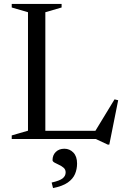

<svg xmlns="http://www.w3.org/2000/svg" viewBox="-20 -705 635 974"><path d="M534.5 28.5H526.5L465.5 0H152.5V-41.5H528.5L455.5 -27.5L561 -201L579.5 -196.5ZM210 -643V0H39.5V-18L122 -42V-643L39.5 -667V-685H292.5V-667ZM242 221Q282.5 212 297.8 199.8Q313 187.5 313 169.5Q313 155 303 146.2Q293 137.5 279.8 131.5Q266.5 125.5 256.5 119.8Q246.5 114 246.5 107.5Q246.5 82 263 65.8Q279.5 49.5 306.5 49.5Q333.5 49.5 352.2 69Q371 88.5 371 124.5Q371 153 360.5 177.8Q350 202.5 323.8 221Q297.5 239.5 249 249Z"/></svg>

Font: Newsreader 36pt
Style: Regular
Weight: 400
Designer: Hugues Gentile
Foundry: Production Type
Version: Version 1.003